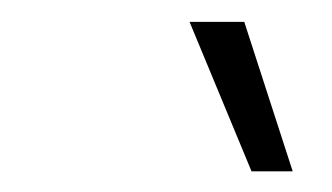

<svg xmlns="http://www.w3.org/2000/svg" viewBox="-20 -770 311 180"><path d="M215.8 -609.4 157.7 -749.5H209L254.4 -609.4Z"/></svg>

Font: Inter 20pt ExtraLight
Style: Italic
Weight: 250
Italic angle: -9.3988°
Version: Version 4.001;git-66647c0bb